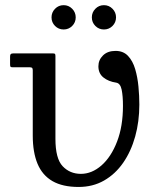

<svg xmlns="http://www.w3.org/2000/svg" viewBox="-20 -732 623 762"><path d="M301 -42 292 10Q348.5 10 393 -15.5Q437.5 -41 468.8 -86Q500 -131 516.5 -190.2Q533 -249.5 533 -317Q533 -351 529.5 -388.2Q526 -425.5 516.5 -457.8Q507 -490 488.2 -510Q469.5 -530 438.5 -530Q407 -530 388.8 -512Q370.5 -494 370.5 -469Q370.5 -440.5 390.5 -424.5Q410.5 -408.5 441 -404Q457.5 -401.5 462.8 -376.2Q468 -351 468 -312Q468 -230.5 444.5 -169.8Q421 -109 382.8 -75.5Q344.5 -42 301 -42ZM98 -465Q105 -465 107.5 -462.5Q110 -460 110 -453V-194Q110 -127.5 129 -82Q148 -36.5 188.2 -13.2Q228.5 10 292 10L301 -42Q257.5 -42 228.8 -72.2Q200 -102.5 200 -181V-509.5Q200 -516 198.2 -518Q196.5 -520 190.5 -520H32Q25 -520 22.5 -517.2Q20 -514.5 20 -507V-477Q20 -469 21.8 -467Q23.5 -465 30.5 -465ZM392.5 -615Q412.5 -615 426.5 -629Q440.5 -643 440.5 -663Q440.5 -683 426.5 -697.2Q412.5 -711.5 392.5 -711.5Q372.5 -711.5 358.5 -697.2Q344.5 -683 344.5 -663Q344.5 -643 358.5 -629Q372.5 -615 392.5 -615ZM232.5 -615Q252.5 -615 266.5 -629Q280.5 -643 280.5 -663Q280.5 -683 266.5 -697.2Q252.5 -711.5 232.5 -711.5Q212.5 -711.5 198.5 -697.2Q184.5 -683 184.5 -663Q184.5 -643 198.5 -629Q212.5 -615 232.5 -615Z"/></svg>

Font: Besley
Style: Regular
Weight: 400
Designer: Owen Earl
Foundry: indestructible type*
Version: Version 4.000